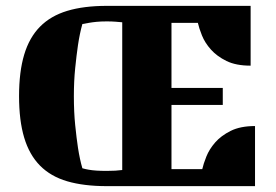

<svg xmlns="http://www.w3.org/2000/svg" viewBox="-20 -635 940 655"><path d="M835 -615V-411Q785 -411 752.5 -427Q720 -443 699.5 -466Q679 -489 669 -514Q659 -539 655 -557H565V-335H740V-277H565V-58H670Q674 -76 684 -101Q694 -126 714 -149Q734 -172 767 -188.5Q800 -205 850 -205V0H344Q266 0 209.5 -16.5Q153 -33 116.5 -70Q80 -107 62.5 -165.5Q45 -224 45 -307Q45 -390 62.5 -448.5Q80 -507 116.5 -544Q153 -581 209.5 -598Q266 -615 344 -615ZM344 -52Q376 -52 397 -55V-559Q386 -560 373.5 -561Q361 -562 344 -562Q324 -562 309 -560.5Q294 -559 283 -557Q271 -555 261 -553Q252 -521 246 -481Q241 -447 236.5 -402.5Q232 -358 232 -307Q232 -253 236.5 -208.5Q241 -164 246 -131Q252 -92 261 -61Q271 -58 283 -56Q294 -54 309 -53Q324 -52 344 -52Z"/></svg>

Font: Bigshot One
Style: Regular
Weight: 400
Designer: Gesine Todt
Foundry: Gesine Todt
Version: Version 1.000